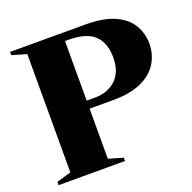

<svg xmlns="http://www.w3.org/2000/svg" viewBox="-126 -842 969 968"><g transform="rotate(-20 358.0 -357.5)"><path d="M27 -697.5V-715H432.5Q528.5 -715 587.8 -688Q647 -661 674.2 -615.5Q701.5 -570 701.5 -514.5Q701.5 -458 673.2 -411.2Q645 -364.5 585.5 -336.8Q526 -309 432.5 -309H306V-40.5L383.5 -17.5V0H27V-17.5L105 -40.5V-675ZM506.5 -511.5Q506.5 -588.5 464 -630.2Q421.5 -672 320.5 -672H306V-352H349Q419 -352 462.8 -392.8Q506.5 -433.5 506.5 -511.5Z"/></g></svg>

Font: Newsreader 72pt
Style: Bold
Weight: 700
Designer: Hugues Gentile
Foundry: Production Type
Version: Version 1.003; ttfautohint (v1.8.3)